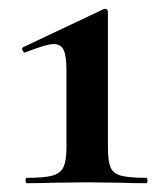

<svg xmlns="http://www.w3.org/2000/svg" viewBox="-20 -416 372 436"><path d="M217.8 -396Q225.1 -396 225.1 -388.2V-81.1Q225.1 -50.3 231 -36.1Q236.8 -22 254.9 -17.1Q272.9 -12.2 312 -12.2Q314.9 -12.2 314.9 -6.1Q314.9 0 312 0Q275.9 0 255.9 -1L176.8 -2L98.1 -1Q77.1 0 41 0Q38.1 0 38.1 -6.1Q38.1 -12.2 41 -12.2Q80.1 -12.2 98.6 -17.1Q117.2 -22 124 -36.4Q130.9 -50.8 130.9 -81.1V-256.8Q130.9 -289.1 124.5 -302.5Q118.2 -315.9 101.6 -315.9Q85 -315.9 37.1 -296.9H36.1Q33.2 -296.9 31 -302Q28.8 -307.1 33.2 -309.1L214.8 -395Q215.8 -396 217.8 -396Z"/></svg>

Font: Cormorant-Bold
Style: Bold
Weight: 700
Designer: Christian Thalmann (Catharsis Fonts)
Version: Version 3.000